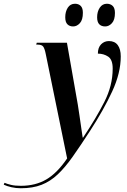

<svg xmlns="http://www.w3.org/2000/svg" viewBox="-167 -764 679 1024"><path d="M-56 240Q-82 240 -106 234.5Q-130 229 -147 221L-143 211Q-129 217 -108 222Q-87 227 -56 227Q22 227 80 193Q138 159 191 81L77 -476Q71 -506 63 -516Q55 -526 35 -526H26L29 -536H190L248 -206Q252 -181 257 -147Q262 -113 266.5 -81Q271 -49 274 -30H276Q345 -133 389.5 -220.5Q434 -308 434 -398Q434 -446 410 -462Q386 -478 355 -478Q355 -510 372 -527.5Q389 -545 414 -545Q445 -545 461 -523.5Q477 -502 477 -463Q477 -375 431.5 -276.5Q386 -178 312 -64Q262 13 221.5 70.5Q181 128 141.5 165.5Q102 203 55 221.5Q8 240 -56 240ZM394 -623Q374 -623 362.5 -634.5Q351 -646 351 -672Q351 -702 365 -723Q379 -744 403 -744Q422 -744 434 -732.5Q446 -721 446 -695Q446 -658 430 -640.5Q414 -623 394 -623ZM223 -623Q204 -623 192.5 -634.5Q181 -646 181 -672Q181 -702 194.5 -723Q208 -744 233 -744Q252 -744 263.5 -732.5Q275 -721 275 -696Q275 -658 259 -640.5Q243 -623 223 -623Z"/></svg>

Font: Noto Serif Display Condensed SemiBold
Style: Italic
Weight: 600
Width: 3
Italic angle: -12°
Designer: Monotype Design Team
Foundry: Monotype Imaging Inc.
Version: Version 2.009